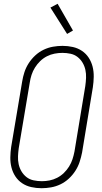

<svg xmlns="http://www.w3.org/2000/svg" viewBox="-20 -985 540 1013"><path d="M199 8Q171 8 144.5 2Q118 -4 96.5 -18.5Q75 -33 61 -54.5Q47 -76 40.5 -101.5Q34 -127 34.5 -155Q35 -183 39 -210L97 -555Q101 -580 109 -604.5Q117 -629 131.5 -651.5Q146 -674 166 -692.5Q186 -711 210 -722.5Q234 -734 259.5 -738.5Q285 -743 310 -743Q338 -743 364.5 -737Q391 -731 412.5 -716.5Q434 -702 448 -680.5Q462 -659 468.5 -633.5Q475 -608 474.5 -580Q474 -552 470 -525L413 -180Q408 -155 400 -130.5Q392 -106 377.5 -83.5Q363 -61 343 -42.5Q323 -24 299 -12.5Q275 -1 249.5 3.5Q224 8 199 8ZM201 -29Q221 -29 241.5 -33Q262 -37 281.5 -47Q301 -57 317 -72.5Q333 -88 344.5 -106.5Q356 -125 362.5 -145Q369 -165 373 -186L430 -531Q433 -552 434 -574Q435 -596 430.5 -616.5Q426 -637 415.5 -654.5Q405 -672 389 -684.5Q373 -697 352 -701.5Q331 -706 309 -706Q289 -706 268 -702Q247 -698 227.5 -688Q208 -678 192 -662.5Q176 -647 164.5 -628.5Q153 -610 146.5 -590Q140 -570 137 -549L79 -204Q76 -183 75 -161Q74 -139 78.5 -118.5Q83 -98 93.5 -80.5Q104 -63 120 -50.5Q136 -38 157.5 -33.5Q179 -29 201 -29ZM334 -806 246 -945 284 -965 365 -824Z"/></svg>

Font: Iosevka SS18 Extralight
Style: Italic
Weight: 200
Italic angle: -9°
Monospace: yes
Designer: Belleve Invis
Foundry: Belleve Invis
Version: Version 25.1.1; ttfautohint (v1.8.4)